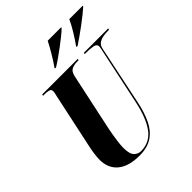

<svg xmlns="http://www.w3.org/2000/svg" viewBox="-255 -1081 1239 1239"><g transform="rotate(-45 364.0 -462.0)"><path d="M291 10Q193 10 141 -33Q89 -76 89 -155Q89 -174 93 -204Q97 -234 101 -252L183 -636Q187 -653 189 -662Q191 -671 191 -678Q191 -695 175 -699.5Q159 -704 133 -704H123L126 -714H450L448 -704H435Q408 -704 386.5 -694.5Q365 -685 357 -649L272 -251Q270 -241 265 -213Q260 -185 256 -153.5Q252 -122 252 -100Q252 -44 271.5 -24Q291 -4 318 -4Q398 -4 445 -67.5Q492 -131 518 -255L600 -642Q605 -662 605 -674Q605 -694 578.5 -699Q552 -704 514 -704H504L506 -714H728L726 -704H715Q693 -704 670.5 -700Q648 -696 631.5 -684Q615 -672 610 -647L525 -239Q509 -163 482 -107Q455 -51 409 -20.5Q363 10 291 10ZM500 -779Q524 -812 550.5 -855.5Q577 -899 593 -934H715L714 -928Q700 -915 674.5 -894.5Q649 -874 619 -851.5Q589 -829 559.5 -808.5Q530 -788 509 -774H499ZM303 -779Q329 -816 353 -856.5Q377 -897 396 -934H518L517 -928Q502 -913 476.5 -892.5Q451 -872 421.5 -850Q392 -828 363.5 -808Q335 -788 312 -774H302Z"/></g></svg>

Font: Noto Serif Display ExtraCondensed Black
Style: Italic
Weight: 900
Width: 2
Italic angle: -12°
Designer: Monotype Design Team
Foundry: Monotype Imaging Inc.
Version: Version 2.009